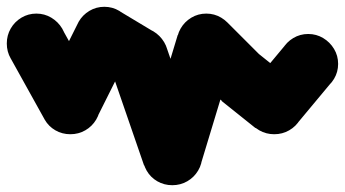

<svg xmlns="http://www.w3.org/2000/svg" viewBox="-57 -468 1015 565"><path d="M-37 -340Q-37 -316 -25.5 -296Q-14 -276 6 -264.5Q26 -253 50 -253Q74 -253 94 -264.5Q114 -276 126 -296Q138 -316 138 -340Q138 -364 126 -384Q114 -404 94 -416Q74 -428 50 -428Q26 -428 6 -416Q-14 -404 -25.5 -384Q-37 -364 -37 -340Z M126 -383 -26 -297 74 -117 226 -203Z M63 -160Q63 -136 74.5 -116Q86 -96 106 -84.5Q126 -73 150 -73Q174 -73 194 -84.5Q214 -96 226 -116Q238 -136 238 -160Q238 -184 226 -204Q214 -224 194 -236Q174 -248 150 -248Q126 -248 106 -236Q86 -224 74.5 -204Q63 -184 63 -160Z M72 -199 228 -121 328 -321 172 -399Z M163 -360Q163 -336 174.5 -316Q186 -296 206 -284.5Q226 -273 250 -273Q274 -273 294 -284.5Q314 -296 326 -316Q338 -336 338 -360Q338 -384 326 -404Q314 -424 294 -436Q274 -448 250 -448Q226 -448 206 -436Q186 -424 174.5 -404Q163 -384 163 -360Z M295 -435 205 -285 305 -225 395 -375Z M263 -300Q263 -276 274.5 -256Q286 -236 306 -224.5Q326 -213 350 -213Q374 -213 394 -224.5Q414 -236 426 -256Q438 -276 438 -300Q438 -324 426 -344Q414 -364 394 -376Q374 -388 350 -388Q326 -388 306 -376Q286 -364 274.5 -344Q263 -324 263 -300Z M433 -329 267 -271 367 19 533 -39Z M363 -10Q363 14 374.5 34Q386 54 406 65.5Q426 77 450 77Q474 77 494 65.5Q514 54 526 34Q538 14 538 -10Q538 -34 526 -54Q514 -74 494 -86Q474 -98 450 -98Q426 -98 406 -86Q386 -74 374.5 -54Q363 -34 363 -10Z M366 -35 534 15 634 -315 466 -365Z M463 -340Q463 -316 474.5 -296Q486 -276 506 -264.5Q526 -253 550 -253Q574 -253 594 -264.5Q614 -276 626 -296Q638 -316 638 -340Q638 -364 626 -384Q614 -404 594 -416Q574 -428 550 -428Q526 -428 506 -416Q486 -404 474.5 -384Q463 -364 463 -340Z M612 -402 488 -278 588 -178 712 -302Z M563 -240Q563 -216 574.5 -196Q586 -176 606 -164.5Q626 -153 650 -153Q674 -153 694 -164.5Q714 -176 726 -196Q738 -216 738 -240Q738 -264 726 -284Q714 -304 694 -316Q674 -328 650 -328Q626 -328 606 -316Q586 -304 574.5 -284Q563 -264 563 -240Z M705 -309 595 -171 695 -91 805 -229Z M663 -160Q663 -136 674.5 -116Q686 -96 706 -84.5Q726 -73 750 -73Q774 -73 794 -84.5Q814 -96 826 -116Q838 -136 838 -160Q838 -184 826 -204Q814 -224 794 -236Q774 -248 750 -248Q726 -248 706 -236Q686 -224 674.5 -204Q663 -184 663 -160Z M683 -216 817 -104 917 -224 783 -336Z M763 -280Q763 -256 774.5 -236Q786 -216 806 -204.5Q826 -193 850 -193Q874 -193 894 -204.5Q914 -216 926 -236Q938 -256 938 -280Q938 -304 926 -324Q914 -344 894 -356Q874 -368 850 -368Q826 -368 806 -356Q786 -344 774.5 -324Q763 -304 763 -280Z"/></svg>

Font: Linefont
Style: Bold
Weight: 700
Monospace: yes
Version: Version 3.002;gftools[0.9.33]